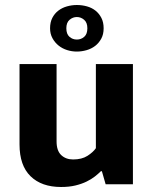

<svg xmlns="http://www.w3.org/2000/svg" viewBox="-20 -736 609 767"><path d="M363 -480H511V0H402L387 -52H383Q373 -42 359 -31Q345 -20 325.5 -10.5Q306 -1 281 5Q256 11 224 11Q146 11 102 -32Q58 -75 58 -159V-480H206V-171Q206 -134 224.5 -116.5Q243 -99 272 -99Q307 -99 329.5 -113.5Q352 -128 363 -144ZM180 -623Q180 -647 189 -664.5Q198 -682 213 -693.5Q228 -705 247.5 -710.5Q267 -716 287 -716Q308 -716 327.5 -710.5Q347 -705 361.5 -693.5Q376 -682 385 -664.5Q394 -647 394 -623Q394 -599 384.5 -581.5Q375 -564 360 -552.5Q345 -541 325.5 -535.5Q306 -530 287 -530Q267 -530 248 -536Q229 -542 214 -554Q199 -566 189.5 -583.5Q180 -601 180 -623ZM245 -623Q245 -600 257.5 -589Q270 -578 287 -578Q304 -578 316.5 -589Q329 -600 329 -623Q329 -646 316 -657Q303 -668 287 -668Q271 -668 258 -657Q245 -646 245 -623Z"/></svg>

Font: Mukta Malar ExtraBold
Style: Regular
Weight: 800
Designer: Aadarsh Rajan, Girish Dalvi, Yashodeep Gholap
Foundry: Ek Type
Version: Version 2.538;PS 1.000;hotconv 16.6.51;makeotf.lib2.5.65220;